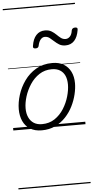

<svg xmlns="http://www.w3.org/2000/svg" viewBox="-85 -1036 762 1561"><g transform="rotate(-5 296.5 -255.0)"><path d="M231 19Q175 19 136.5 -4.5Q98 -28 78.5 -70.5Q59 -113 59 -168Q59 -223 78 -284Q97 -345 135 -398.5Q173 -452 230 -485.5Q287 -519 363 -519Q418 -519 455.5 -496.5Q493 -474 513 -433.5Q533 -393 533 -339Q533 -298 521.5 -249.5Q510 -201 486.5 -153.5Q463 -106 426.5 -67Q390 -28 341.5 -4.5Q293 19 231 19ZM237 -31Q297 -31 341.5 -61Q386 -91 415.5 -138Q445 -185 460 -237.5Q475 -290 475 -334Q475 -376 461.5 -406Q448 -436 421 -452.5Q394 -469 355 -469Q297 -469 252.5 -440Q208 -411 177.5 -364.5Q147 -318 131 -266.5Q115 -215 115 -170Q115 -128 129.5 -96.5Q144 -65 171 -48Q198 -31 237 -31ZM238 -649Q214 -649 219 -671Q227 -727 255 -757.5Q283 -788 327 -788Q358 -788 379.5 -775Q401 -762 417.5 -745.5Q434 -729 450.5 -716.5Q467 -704 489 -704Q509 -704 524.5 -720.5Q540 -737 544 -769Q549 -790 573 -790Q585 -790 589.5 -785.5Q594 -781 592 -769Q583 -712 555.5 -682Q528 -652 483 -652Q453 -652 432 -665Q411 -678 394 -694Q377 -710 360 -723Q343 -736 321 -736Q302 -736 287 -719Q272 -702 265 -668Q263 -658 256.5 -653.5Q250 -649 238 -649ZM0 471H589V481H0ZM0 -20H589V0H0ZM0 -505H589V-500H0ZM0 -991H589V-981H0Z"/></g></svg>

Font: Playwrite IE Guides
Style: Regular
Weight: 400
Designer: Veronika Burian, José Scaglione
Foundry: TypeTogether
Version: Version 1.003